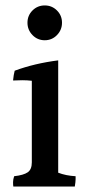

<svg xmlns="http://www.w3.org/2000/svg" viewBox="-20 -734 335 706"><path d="M208 -650.5Q208 -624 189.5 -605Q171 -586 144.5 -586Q118 -586 99.5 -605Q81 -624 81 -650.5Q81 -677 99.5 -695.5Q118 -714 144.5 -714Q171 -714 189.5 -695.5Q208 -677 208 -650.5ZM258 -86Q258 -83 258 -74.5Q258 -66 255 -48H29Q28 -54 28 -64Q28 -74 32 -86Q67 -90 82 -100.5Q97 -111 97 -137V-437Q80 -439 62 -439Q44 -439 28 -438Q30 -459 34 -474Q107 -501 194 -512V-99Q222 -88 258 -86Z"/></svg>

Font: Halant Medium
Style: Regular
Weight: 500
Designer: Hitesh Malaviya (Devanagari), Satya Rajpurohit (Latin)
Foundry: Indian Type Foundry
Version: Version 1.101;PS 1.0;hotconv 1.0.78;makeotf.lib2.5.61930; tt